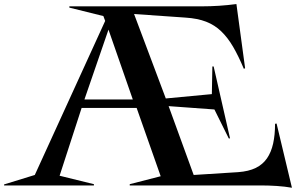

<svg xmlns="http://www.w3.org/2000/svg" viewBox="-145 -906 1471 938"><path d="M1281.2 11.2Q1246.2 5 1206.9 2.5Q1167.5 0 1133.8 0H488.8V-6.2L640 -45L522.5 -378.8H253.8L146.2 -47.5L313.8 -6.2V0H-125V-5L25 -51.2L368.8 -803.8L360 -827.5L193.8 -868.8V-875H840Q926.2 -875 1010 -886.2L1052.5 -572.5L1046.2 -570Q1020 -632.5 993.8 -677.5Q967.5 -722.5 935.6 -753.1Q903.8 -783.8 861.9 -800Q820 -816.2 761.2 -820L510 -837.5L665 -425L890 -446.2L892.5 -581.2H898.8L978.8 -230H972.5L902.5 -371.2L678.8 -387.5L801.2 -51.2L1018.8 -65Q1070 -68.8 1104.4 -85.6Q1138.8 -102.5 1159.4 -132.5Q1180 -162.5 1189.4 -205Q1198.8 -247.5 1198.8 -301.2L1206.2 -302.5ZM503.8 -420 385 -761.2 267.5 -420Z"/></svg>

Font: Equateur
Style: Regular
Weight: 400
Designer: Ange Degheest & Eugénie Bidaut
Foundry: Velvetyne Type Foundry
Version: Version 1.000;FEAKit 1.0